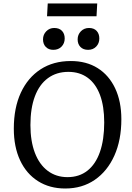

<svg xmlns="http://www.w3.org/2000/svg" viewBox="-20 -1064 755 1098"><path d="M59 -328Q59 -447 99 -533.5Q139 -620 212 -667.5Q285 -715 385 -715Q474 -715 538.5 -674.5Q603 -634 638.5 -559Q674 -484 674 -382Q674 -263 634 -174Q594 -85 522 -35.5Q450 14 353 14Q264 14 197.5 -28Q131 -70 95 -147Q59 -224 59 -328ZM154 -349Q154 -257 179.5 -190Q205 -123 253 -87Q301 -51 366 -51Q433 -51 480 -88Q527 -125 551.5 -195Q576 -265 576 -364Q576 -456 552 -520.5Q528 -585 482 -619Q436 -653 371 -653Q303 -653 254 -617Q205 -581 179.5 -513Q154 -445 154 -349ZM226 -839Q226 -866 244.5 -885Q263 -904 290 -904Q319 -904 334.5 -887.5Q350 -871 350 -844Q350 -816 332 -797.5Q314 -779 285 -779Q258 -779 242 -795.5Q226 -812 226 -839ZM424 -839Q424 -866 442.5 -885Q461 -904 489 -904Q517 -904 532.5 -887.5Q548 -871 548 -844Q548 -816 530 -797.5Q512 -779 484 -779Q456 -779 440 -795.5Q424 -812 424 -839ZM253 -1044H536L532 -971H249Z"/></svg>

Font: Literata
Style: Italic
Weight: 400
Italic angle: -2°
Designer: Latin by Veronika Burian and Jose Scaglione. Greek by Irene Vlachou. Cyrillic by Vera Evstafieva
Foundry: TypeTogether
Version: Version 3.103;gftools[0.9.29]